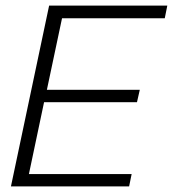

<svg xmlns="http://www.w3.org/2000/svg" viewBox="-20 -664 616 684"><path d="M19 0 155 -644H576L567 -599H201L147 -344H478L468 -300H137L83 -44H449L440 0Z"/></svg>

Font: Kanit ExtraLight
Style: Italic
Weight: 275
Italic angle: -12°
Designer: Katatrad Team
Foundry: CadsonDemak
Version: Version 2.000; ttfautohint (v1.8.3)